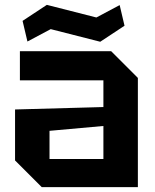

<svg xmlns="http://www.w3.org/2000/svg" viewBox="-20 -771 640 791"><path d="M42 -110V-320L406 -330V-440H62V-560H438L548 -450V0H152ZM184 -232V-116H406V-252ZM93 -600 73 -685 173 -751 377 -699 473 -750 493 -665 393 -599 189 -651Z"/></svg>

Font: Tektur SemiBold
Style: Regular
Weight: 600
Designer: Adam Jagosz
Foundry: Adam Jagosz
Version: Version 1.005;gftools[0.9.30]